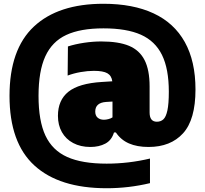

<svg xmlns="http://www.w3.org/2000/svg" viewBox="-20 -769 1088 1019"><path d="M520.5 -334 576 -337.5Q572 -367.5 549.8 -380.2Q527.5 -393 478 -393Q445 -393 408 -386.5Q371 -380 339 -368L340.5 -522.5Q379.5 -535 426.5 -542Q473.5 -549 517 -549Q609 -549 664.8 -525.8Q720.5 -502.5 747.2 -450.2Q774 -398 774 -310V-172Q774 -123 812.5 -123Q833.5 -123 847.2 -135.8Q861 -148.5 868.5 -183.2Q876 -218 876 -282Q876 -403.5 839.8 -477.2Q803.5 -551 727.8 -584.8Q652 -618.5 529 -618.5Q407 -618.5 331.8 -583.5Q256.5 -548.5 220.5 -470Q184.5 -391.5 184.5 -260Q184.5 -127.5 221.2 -49.2Q258 29 336.8 64.2Q415.5 99.5 546 99.5Q662 99.5 776 72.5V203Q663.5 230 546 230Q294.5 230 162.5 109.2Q30.5 -11.5 30.5 -260Q30.5 -507 159.8 -628Q289 -749 529 -749Q685.5 -749 794.8 -698.2Q904 -647.5 960.8 -545.8Q1017.5 -444 1017.5 -294Q1017.5 -134 951.5 -61.5Q885.5 11 768.5 11Q707.5 11 664.5 -7.8Q621.5 -26.5 595 -66H585Q572.5 -24.5 539 -6.8Q505.5 11 459.5 11Q407.5 11 368.5 -9.8Q329.5 -30.5 308.5 -67.8Q287.5 -105 287.5 -154Q287.5 -237.5 343 -282Q398.5 -326.5 520.5 -334ZM543.5 -228Q485.5 -224 485.5 -177Q485.5 -155.5 498.2 -144.5Q511 -133.5 531.5 -133.5Q542.5 -133.5 555.2 -136.8Q568 -140 577 -146V-230Z"/></svg>

Font: Encode Sans Semi Condensed Black
Style: Regular
Weight: 900
Width: 4
Designer: Multiple Designers
Foundry: Impallari Type
Version: Version 2.000